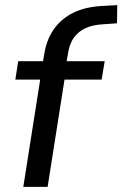

<svg xmlns="http://www.w3.org/2000/svg" viewBox="-20 -730 478 750"><path d="M71 0 137 -419H40L51 -491H165L145 -474L152 -514Q161 -574 190 -615.5Q219 -657 267 -680.5Q315 -704 384 -707L438 -710L437 -639L381 -635Q343 -633 315 -620.5Q287 -608 269 -583.5Q251 -559 245 -518L239 -483L232 -491H389L377 -419H232L166 0Z"/></svg>

Font: Nunito Sans 10pt Medium
Style: Italic
Weight: 500
Italic angle: -9°
Designer: Vernon Adams
Foundry: Vernon Adams
Version: Version 3.101;gftools[0.9.27]